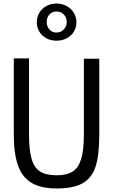

<svg xmlns="http://www.w3.org/2000/svg" viewBox="-20 -1057 640 1085"><path d="M58 -296V-727H144V-298.5Q144 -208 158.8 -158.2Q173.5 -108.5 207 -87.5Q240.5 -66.5 300 -66.5Q357.5 -66.5 390.5 -87.5Q423.5 -108.5 438.8 -158.8Q454 -209 454 -298.5V-725H541V-296Q541 -182.5 520.8 -117.8Q500.5 -53 448.5 -22.5Q396.5 8 300 8Q212.5 8 159.8 -22.8Q107 -53.5 82.5 -120Q58 -186.5 58 -296ZM188 -931Q188 -960.5 202.5 -984.8Q217 -1009 242.2 -1023Q267.5 -1037 299 -1037Q330.5 -1037 356.2 -1023Q382 -1009 397 -984.8Q412 -960.5 412 -931Q412 -901.5 397.2 -877.8Q382.5 -854 356.5 -840.5Q330.5 -827 299 -827Q267.5 -827 242.2 -840.5Q217 -854 202.5 -877.8Q188 -901.5 188 -931ZM357 -933Q357 -958.5 340.5 -975.2Q324 -992 299 -992Q275 -992 259.5 -975.2Q244 -958.5 244 -933Q244 -907.5 259.5 -890.2Q275 -873 299 -873Q323.5 -873 340.2 -890.2Q357 -907.5 357 -933Z"/></svg>

Font: JuliaMono
Style: Regular
Weight: 400
Monospace: yes
Designer: cormullion
Foundry: corm
Version: Version 0.055; ttfautohint (v1.8.4)